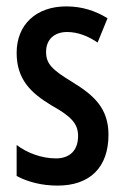

<svg xmlns="http://www.w3.org/2000/svg" viewBox="-20 -570 389 600"><path d="M319 -149C319 -231 274 -272 207 -313C143 -352 124 -370 124 -408C124 -446 149 -470 190 -470C223 -470 256 -457 285 -437L316 -513C277 -537 235 -550 187 -550C93 -550 32 -493 32 -405C32 -323 75 -280 142 -240C205 -205 224 -182 224 -145C224 -100 198 -75 155 -75C109 -75 63 -93 32 -117V-20C66 -2 109 10 160 10C260 10 319 -46 319 -149Z"/></svg>

Font: Noto Sans Khmer ExtraCondensed Medium
Style: Regular
Weight: 500
Width: 2
Designer: Danh Hong and the Monotype Design Team
Foundry: Monotype Imaging Inc.
Version: Version 2.004